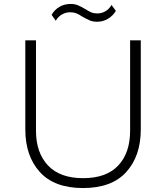

<svg xmlns="http://www.w3.org/2000/svg" viewBox="-20 -934 840 971"><path d="M108 -280V-730H162V-273Q162 -162 222.5 -97.5Q283 -33 400 -33Q518 -33 578 -97Q638 -161 638 -273V-730H692V-280Q692 -145 618.5 -64Q545 17 400 17Q255 17 181.5 -64Q108 -145 108 -280ZM398 -849Q380 -861 366 -866.5Q352 -872 335 -872Q313 -872 293.5 -861Q274 -850 262 -829L241 -859Q255 -884 280 -899Q305 -914 337 -914Q358 -914 373.5 -907.5Q389 -901 410 -889Q428 -877 441.5 -871.5Q455 -866 472 -866Q494 -866 513 -877Q532 -888 544 -909L566 -879Q551 -854 526 -839Q501 -824 471 -824Q450 -824 434.5 -830.5Q419 -837 398 -849Z"/></svg>

Font: Sora-SIA ExtraLight
Style: Regular
Weight: 200
Designer: Jonathan Barnbrook, Julián Moncada
Foundry: Barnbrook Fonts
Version: Version 2.000